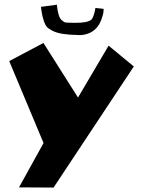

<svg xmlns="http://www.w3.org/2000/svg" viewBox="-20 -661 621 833"><path d="M157.7 -631.3 226.6 -640.6Q231.9 -587.4 247.1 -574.2Q257.8 -564.5 263.7 -563.5Q269.5 -562.5 305.2 -562Q362.3 -561.5 377.4 -576.7Q381.8 -581.1 386 -593.5Q390.1 -606 392.1 -616.2L394 -626.5L429.7 -622.6Q429.7 -616.7 428.7 -607.4Q427.7 -598.1 419.7 -575.9Q411.6 -553.7 397.5 -538.6Q382.8 -522.9 363 -515.6Q343.3 -508.3 324 -508.8Q304.7 -509.3 281.7 -510.7Q249 -513.2 228.5 -519.3Q208 -525.4 189.5 -538.6Q178.2 -546.4 170.4 -569.6Q162.6 -592.8 160.2 -612.3ZM62.5 151.9 168.9 -40.5 20 -396 168.5 -474.6 318.4 -237.8 451.2 -462.9 560.5 -372.6 212.4 152.8Z"/></svg>

Font: Some Time Later
Style: Regular
Weight: 400
Version: Version 003.300